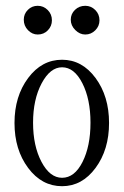

<svg xmlns="http://www.w3.org/2000/svg" viewBox="-20 -631 426 662"><path d="M110 -512Q91 -512 76.5 -527Q62 -542 62 -563Q62 -583 76 -597Q90 -611 110 -611Q130 -611 144.5 -596.5Q159 -582 159 -561Q159 -541 145 -526.5Q131 -512 110 -512ZM274 -512Q255 -512 239.5 -527.5Q224 -543 224 -563Q224 -583 238.5 -597Q253 -611 274 -611Q294 -611 308.5 -596.5Q323 -582 323 -561Q323 -541 308.5 -526.5Q294 -512 274 -512ZM194 11Q124 11 77 -52Q30 -115 30 -207Q30 -299 77 -362Q124 -425 194 -425Q263 -425 309.5 -362Q356 -299 356 -207Q356 -115 309.5 -52Q263 11 194 11ZM194 -18Q237 -18 264.5 -72.5Q292 -127 292 -208Q292 -289 264 -344Q236 -399 194 -399Q153 -399 123.5 -343.5Q94 -288 94 -208Q94 -128 123 -73Q152 -18 194 -18Z"/></svg>

Font: Junicode Cond Light
Style: Regular
Weight: 300
Width: 3
Designer: Peter S. Baker
Version: Version 2.201